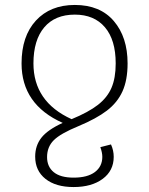

<svg xmlns="http://www.w3.org/2000/svg" viewBox="-20 -552 602 775"><path d="M428 31Q439 55 439 81Q439 137 394.5 170Q350 203 277 203Q205 203 163.5 170Q122 137 122 80Q122 36 147 4Q172 -28 233 -56Q67 -130 67 -296Q67 -406 125 -469Q183 -532 282 -532Q384 -532 439.5 -467Q495 -402 495 -296Q495 -229 474.5 -183.5Q454 -138 411.5 -105.5Q369 -73 297 -43Q224 -13 197 14Q170 41 170 82Q170 121 197 143Q224 165 277 165Q333 165 363 142.5Q393 120 393 81Q393 64 385 42ZM269 -71Q337 -99 375 -128.5Q413 -158 430 -197.5Q447 -237 447 -296Q447 -391 403.5 -442Q360 -493 282 -493Q202 -493 158.5 -441.5Q115 -390 115 -296Q115 -141 269 -71Z"/></svg>

Font: FiraGO ExtraLight
Style: Regular
Weight: 200
Designer: bBox Type
Foundry: bBox Type GmbH
Version: Version 1.001